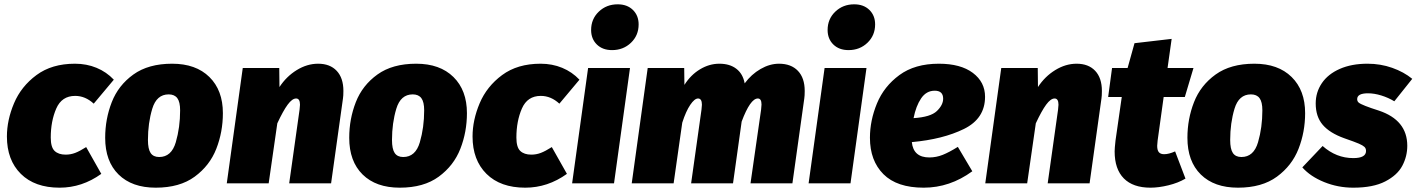

<svg xmlns="http://www.w3.org/2000/svg" viewBox="-20 -849 6559 889"><path d="M507 -480 414 -369Q375 -405 328 -405Q266 -405 240.5 -346.5Q215 -288 215 -212Q215 -167 233 -150Q251 -133 284 -133Q307 -133 328 -141Q349 -149 379 -168L449 -44Q360 20 256 20Q141 20 76.5 -44Q12 -108 12 -217Q12 -293 45 -371Q78 -449 149 -501.5Q220 -554 327 -554Q381 -554 427 -535Q473 -516 507 -480Z M467 -211Q467 -298 497.5 -376Q528 -454 597.5 -504Q667 -554 777 -554Q887 -554 949.5 -492.5Q1012 -431 1012 -325Q1012 -238 981.5 -160Q951 -82 881.5 -31Q812 20 701 20Q591 20 529 -41Q467 -102 467 -211ZM814 -338Q814 -377 801 -394.5Q788 -412 761 -412Q705 -412 685 -345.5Q665 -279 665 -201Q665 -159 677.5 -140.5Q690 -122 717 -122Q774 -122 794 -190.5Q814 -259 814 -338Z M1570 -428Q1570 -405 1568 -393L1513 0H1319L1367 -341Q1369 -359 1369 -364Q1369 -393 1351 -393Q1333 -393 1312 -364.5Q1291 -336 1264 -278L1224 0H1030L1104 -534H1273L1274 -446Q1306 -495 1354 -524.5Q1402 -554 1453 -554Q1508 -554 1539 -521Q1570 -488 1570 -428Z M1597 -211Q1597 -298 1627.5 -376Q1658 -454 1727.5 -504Q1797 -554 1907 -554Q2017 -554 2079.5 -492.5Q2142 -431 2142 -325Q2142 -238 2111.5 -160Q2081 -82 2011.5 -31Q1942 20 1831 20Q1721 20 1659 -41Q1597 -102 1597 -211ZM1944 -338Q1944 -377 1931 -394.5Q1918 -412 1891 -412Q1835 -412 1815 -345.5Q1795 -279 1795 -201Q1795 -159 1807.5 -140.5Q1820 -122 1847 -122Q1904 -122 1924 -190.5Q1944 -259 1944 -338Z M2663 -480 2570 -369Q2531 -405 2484 -405Q2422 -405 2396.5 -346.5Q2371 -288 2371 -212Q2371 -167 2389 -150Q2407 -133 2440 -133Q2463 -133 2484 -141Q2505 -149 2535 -168L2605 -44Q2516 20 2412 20Q2297 20 2232.5 -44Q2168 -108 2168 -217Q2168 -293 2201 -371Q2234 -449 2305 -501.5Q2376 -554 2483 -554Q2537 -554 2583 -535Q2629 -516 2663 -480Z M2823 0H2629L2703 -534H2897ZM2717 -710Q2717 -761 2752.5 -795Q2788 -829 2840 -829Q2884 -829 2910.5 -803Q2937 -777 2937 -736Q2937 -685 2901.5 -651Q2866 -617 2814 -617Q2770 -617 2743.5 -643Q2717 -669 2717 -710Z M3706 -428Q3706 -405 3704 -393L3649 0H3455L3504 -341L3506 -365Q3506 -393 3489 -393Q3454 -393 3414 -286L3374 0H3180L3228 -341Q3230 -359 3230 -364Q3230 -393 3212 -393Q3196 -393 3176 -363.5Q3156 -334 3139 -281L3099 0H2905L2979 -534H3148L3149 -456Q3178 -502 3221 -528Q3264 -554 3311 -554Q3359 -554 3389.5 -530.5Q3420 -507 3428 -463Q3459 -505 3501.5 -529.5Q3544 -554 3587 -554Q3643 -554 3674.5 -521Q3706 -488 3706 -428Z M3918 0H3724L3798 -534H3992ZM3812 -710Q3812 -761 3847.5 -795Q3883 -829 3935 -829Q3979 -829 4005.5 -803Q4032 -777 4032 -736Q4032 -685 3996.5 -651Q3961 -617 3909 -617Q3865 -617 3838.5 -643Q3812 -669 3812 -710Z M4202 -191Q4209 -120 4283 -120Q4315 -120 4345 -132Q4375 -144 4415 -169L4482 -56Q4378 20 4257 20Q4133 20 4070.5 -42.5Q4008 -105 4008 -211Q4008 -291 4040.5 -370Q4073 -449 4144.5 -501.5Q4216 -554 4327 -554Q4428 -554 4484.5 -511.5Q4541 -469 4541 -401Q4541 -300 4443.5 -252Q4346 -204 4202 -191ZM4347 -392Q4347 -429 4308 -429Q4269 -429 4245 -393.5Q4221 -358 4210 -302Q4289 -307 4318 -335Q4347 -363 4347 -392Z M5082 -428Q5082 -405 5080 -393L5025 0H4831L4879 -341Q4881 -359 4881 -364Q4881 -393 4863 -393Q4845 -393 4824 -364.5Q4803 -336 4776 -278L4736 0H4542L4616 -534H4785L4786 -446Q4818 -495 4866 -524.5Q4914 -554 4965 -554Q5020 -554 5051 -521Q5082 -488 5082 -428Z M5421 -148 5469 -22Q5435 -2 5390 9Q5345 20 5307 20Q5226 20 5183.5 -23Q5141 -66 5141 -148Q5141 -162 5145 -198L5174 -400H5111L5129 -534H5201L5233 -649L5405 -669L5386 -534H5506L5466 -400H5368L5340 -198Q5338 -180 5338 -174Q5338 -153 5346 -144Q5354 -135 5370 -135Q5392 -135 5421 -148Z M5478 -211Q5478 -298 5508.5 -376Q5539 -454 5608.5 -504Q5678 -554 5788 -554Q5898 -554 5960.5 -492.5Q6023 -431 6023 -325Q6023 -238 5992.5 -160Q5962 -82 5892.5 -31Q5823 20 5712 20Q5602 20 5540 -41Q5478 -102 5478 -211ZM5825 -338Q5825 -377 5812 -394.5Q5799 -412 5772 -412Q5716 -412 5696 -345.5Q5676 -279 5676 -201Q5676 -159 5688.5 -140.5Q5701 -122 5728 -122Q5785 -122 5805 -190.5Q5825 -259 5825 -338Z M6519 -484 6436 -380Q6408 -397 6375.5 -407Q6343 -417 6314 -417Q6264 -417 6264 -390Q6264 -380 6271 -374Q6278 -368 6302 -358.5Q6326 -349 6364 -337Q6496 -293 6496 -174Q6496 -125 6473 -81.5Q6450 -38 6394 -9Q6338 20 6246 20Q6175 20 6111 -6Q6047 -32 6010 -74L6104 -173Q6167 -117 6246 -117Q6305 -117 6305 -150Q6305 -162 6297.5 -169Q6290 -176 6271.5 -184Q6253 -192 6204 -209Q6137 -233 6104.5 -271Q6072 -309 6072 -370Q6072 -422 6100.5 -464Q6129 -506 6183.5 -530Q6238 -554 6312 -554Q6372 -554 6426 -535Q6480 -516 6519 -484Z"/></svg>

Font: FiraGO Heavy
Style: Italic
Weight: 900
Italic angle: -8°
Designer: bBox Type GmbH
Foundry: bBox Type GmbH
Version: Version 1.001